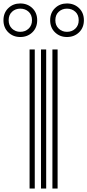

<svg xmlns="http://www.w3.org/2000/svg" viewBox="-121 -1090 505 1110"><path d="M182 0V-804H212V0ZM50 0V-804H80V0ZM116 0V-804H146V0ZM266 -876Q225 -876 197 -903Q169 -930 169 -973Q169 -1016 197 -1043Q225 -1070 266 -1070Q308 -1070 336 -1043Q364 -1016 364 -973Q364 -930 336 -903Q308 -876 266 -876ZM-4 -876Q-45 -876 -73 -903Q-101 -930 -101 -973Q-101 -1016 -73 -1043Q-45 -1070 -4 -1070Q38 -1070 66 -1043Q94 -1016 94 -973Q94 -930 66 -903Q38 -876 -4 -876ZM-4 -906Q25 -906 44.5 -924.5Q64 -943 64 -973Q64 -1004 44.5 -1022Q25 -1040 -4 -1040Q-32 -1040 -51.5 -1022Q-71 -1004 -71 -973Q-71 -943 -51.5 -924.5Q-32 -906 -4 -906ZM266 -906Q295 -906 314.5 -924.5Q334 -943 334 -973Q334 -1004 314.5 -1022Q295 -1040 266 -1040Q238 -1040 218.5 -1022Q199 -1004 199 -973Q199 -943 218.5 -924.5Q238 -906 266 -906Z"/></svg>

Font: Zen Tokyo Zoo
Style: Regular
Weight: 400
Designer: Yoshimichi Ohira
Foundry: A-1 Corp ZenFonts
Version: Version 1.002; ttfautohint (v1.8.3)